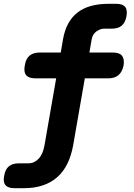

<svg xmlns="http://www.w3.org/2000/svg" viewBox="-83 -750 703 1005"><path d="M508 -475Q542 -475 555.5 -458.5Q569 -442 564 -408Q557 -374 537.5 -357Q518 -340 484 -340H361L300 10Q290 66 269 108Q248 150 216 178Q184 206 140.5 220.5Q97 235 43 235H-8Q-41 235 -54.5 219Q-68 203 -61 170Q-56 137 -37 121Q-18 105 15 105H66Q96 105 119 81Q142 57 150 10L211 -340H101Q67 -340 53.5 -357Q40 -374 47 -408Q52 -442 71.5 -458.5Q91 -475 125 -475H235L247 -545Q263 -637 321.5 -683.5Q380 -730 485 -730H526Q559 -730 572 -714Q585 -698 579 -665Q573 -632 554.5 -616Q536 -600 503 -600H462Q443 -600 422.5 -586Q402 -572 397 -545L385 -475Z"/></svg>

Font: Maple Mono ExtraBold
Style: Italic
Weight: 800
Italic angle: -10°
Monospace: yes
Designer: subframe7536
Version: Version 7.200